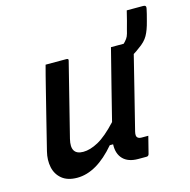

<svg xmlns="http://www.w3.org/2000/svg" viewBox="-102 -780 881 891"><g transform="rotate(-15 338.0 -334.5)"><path d="M155 -534H255Q267 -534 263 -523Q241 -435 219 -347.5Q197 -260 175 -172Q157 -98 220 -98Q253 -98 292.5 -119.5Q332 -141 384 -197Q404 -276 423.5 -354.5Q443 -433 469 -534H530Q534 -538 538 -542Q548 -553 552.5 -563Q557 -573 562 -595Q566 -608 572.5 -633.5Q579 -659 584 -680H663Q679 -680 675 -664Q674 -658 669.5 -639.5Q665 -621 661 -607Q651 -567 637 -542Q623 -517 592 -496Q584 -490 577 -485Q570 -480 563 -476Q541 -387 518.5 -297Q496 -207 476 -127Q471 -106 478 -99Q484 -92 498 -92H530Q525 -72 519.5 -50.5Q514 -29 509 -9Q506 0 497 0H457Q409 0 384.5 -25.5Q360 -51 362 -96H346Q255 11 162 11Q116 11 89 -11Q62 -33 54.5 -68.5Q47 -104 57 -144Q75 -218 93.5 -291Q112 -364 130 -437Q136 -462 142.5 -486.5Q149 -511 155 -534Z"/></g></svg>

Font: Recursive Sn Lnr St Med
Style: Italic
Weight: 500
Italic angle: -15°
Version: Version 1.079;hotconv 1.0.112;makeotfexe 2.5.65598; ttfautoh